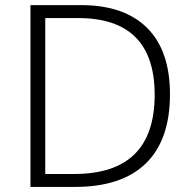

<svg xmlns="http://www.w3.org/2000/svg" viewBox="-20 -734 751 754"><path d="M647.5 -363.8Q647.5 -184.1 552.5 -92Q457.5 0 275.4 0H99.6V-713.9H297.9Q467.8 -713.9 557.6 -624.5Q647.5 -535.2 647.5 -363.8ZM587.4 -361.8Q587.4 -663.1 286.6 -663.1H157.7V-50.8H271.5Q587.4 -50.8 587.4 -361.8Z"/></svg>

Font: Nokora Light
Style: Regular
Weight: 300
Designer: Danh Hong
Version: Version 8.000; ttfautohint (v1.8.3)